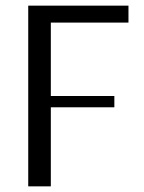

<svg xmlns="http://www.w3.org/2000/svg" viewBox="-20 -470 510 680"><path d="M435 -390H160V-130H385V-90H160V190H80V-450H435Z"/></svg>

Font: STIX
Style: Regular
Weight: 400
Designer: MicroPress Inc., with final additions and corrections provided by Coen Hoffman, Elsevier (retired)
Version: Version 1.1.1